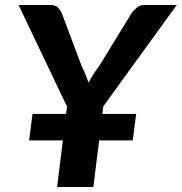

<svg xmlns="http://www.w3.org/2000/svg" viewBox="-20 -745 724 765"><path d="M243.5 -291 247 -320.5 54 -725H181.5Q200.5 -725 210 -715.8Q219.5 -706.5 226 -693L304.5 -484Q314 -464 320.8 -447.8Q327.5 -431.5 332.5 -416Q341 -431.5 351.5 -448Q362 -464.5 376.5 -484L504.5 -693Q512.5 -704.5 525.2 -714.8Q538 -725 555.5 -725H684L391.5 -321L388 -291H522.5L509 -185.5H375L352 0H207.5L230.5 -185.5H96L109.5 -291Z"/></svg>

Font: Lato Heavy
Style: Italic
Weight: 800
Italic angle: -7°
Designer: Lukasz Dziedzic
Foundry: tyPoland Lukasz Dziedzic
Version: Version 2.007; 2014-02-27